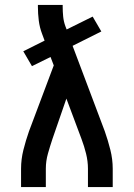

<svg xmlns="http://www.w3.org/2000/svg" viewBox="-20 -755 540 775"><path d="M65 0V-74Q65 -112 74.5 -150Q84 -188 97 -225L197 -491L184 -525L109 -488L74 -548L160 -591L150 -618Q140 -644 136.5 -672Q133 -700 133 -728V-735H233V-728Q233 -708 235 -688Q237 -668 244 -649L249 -636L354 -688L389 -628L273 -570L403 -225Q416 -188 425.5 -150Q435 -112 435 -74V0H335V-74Q335 -104 327.5 -134.5Q320 -165 309 -194L248 -357L192 -195Q182 -165 173.5 -135Q165 -105 165 -74V0Z"/></svg>

Font: Iosevka Curly Slab Semibold
Style: Regular
Weight: 600
Monospace: yes
Designer: Belleve Invis
Foundry: Belleve Invis
Version: Version 22.1.2; ttfautohint (v1.8.4)